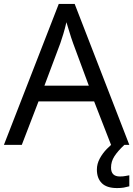

<svg xmlns="http://www.w3.org/2000/svg" viewBox="-20 -737 679 977"><path d="M545 0 459 -221H176L91 0H0L279 -717H360L638 0ZM352 -517Q349 -525 342 -546Q335 -567 328.5 -589.5Q322 -612 318 -624Q311 -593 302 -563.5Q293 -534 287 -517L206 -301H432ZM545 116Q545 161 590 161Q607 161 618.5 158.5Q630 156 638 155V211Q624 215 610 217.5Q596 220 576 220Q523 220 498 195Q473 170 473 126Q473 97 487.5 70Q502 43 523.5 21Q545 -1 565 -15L613 0Q579 32 562 58.5Q545 85 545 116Z"/></svg>

Font: Noto Sans Masaram Gondi
Style: Regular
Weight: 400
Designer: Ek Type & Mukund Gokhale
Foundry: Ek Type
Version: Version 1.004; ttfautohint (v1.8.4.7-5d5b)